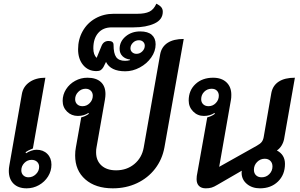

<svg xmlns="http://www.w3.org/2000/svg" viewBox="-20 -1016 1632 1045"><path d="M28 -86Q28 -100 31 -116L99 -504Q106 -545 140.5 -569Q175 -593 227 -593L159 -208Q133 -198 119 -187L122 -182Q134 -190 149.5 -195.5Q165 -201 179 -201Q215 -201 237.5 -178.5Q260 -156 260 -120Q260 -85 241.5 -55.5Q223 -26 192 -8.5Q161 9 125 9Q79 9 53.5 -16.5Q28 -42 28 -86ZM193 -108Q193 -125 181.5 -135.5Q170 -146 152 -146Q129 -146 112.5 -129Q96 -112 96 -89Q96 -72 107 -61.5Q118 -51 135 -51Q158 -51 175.5 -68Q193 -85 193 -108Z M389 -170Q389 -194 393 -214L422 -377Q448 -384 464 -397L461 -401Q437 -385 404 -385Q369 -385 345 -408.5Q321 -432 321 -467Q321 -501 339.5 -530Q358 -559 389 -576Q420 -593 456 -593Q503 -593 528.5 -570Q554 -547 554 -504Q554 -490 551 -473L505 -212Q503 -203 503 -187Q503 -142 532 -115.5Q561 -89 612 -89Q670 -89 711 -123Q752 -157 762 -212L852 -722Q860 -762 892.5 -783Q925 -804 980 -804L875 -214Q863 -148 824 -97.5Q785 -47 725.5 -19Q666 9 594 9Q500 9 444.5 -39.5Q389 -88 389 -170ZM485 -495Q485 -512 474 -522.5Q463 -533 446 -533Q423 -533 406 -516Q389 -499 389 -476Q389 -459 400 -448.5Q411 -438 429 -438Q452 -438 468.5 -455Q485 -472 485 -495Z M557 -679 543 -651Q536 -639 527.5 -634Q519 -629 505 -629Q460 -629 432.5 -662Q405 -695 405 -748Q405 -802 430 -846.5Q455 -891 499.5 -916Q544 -941 599 -941H728Q769 -941 793 -952.5Q817 -964 831 -996Q849 -987 857.5 -977Q866 -967 866 -952Q866 -909 820.5 -888Q775 -867 707 -867H588Q541 -867 514.5 -836.5Q488 -806 488 -753Q488 -718 506 -701L533 -767Q544 -793 571 -793Q598 -793 598 -772Q598 -725 612.5 -705Q627 -685 661 -685Q676 -685 688 -689V-692Q662 -695 646.5 -710.5Q631 -726 631 -750Q631 -790 663.5 -817.5Q696 -845 743 -845Q785 -845 806 -826.5Q827 -808 827 -775Q827 -737 803 -703Q779 -669 740.5 -648.5Q702 -628 662 -628Q582 -628 557 -679ZM768 -767Q768 -780 759 -788.5Q750 -797 736 -797Q717 -797 703.5 -783.5Q690 -770 690 -753Q690 -740 699.5 -731.5Q709 -723 723 -723Q741 -723 754.5 -736.5Q768 -750 768 -767Z M1050 -41Q1050 -52 1051 -58L1108 -377Q1134 -384 1150 -397L1147 -401Q1123 -385 1090 -385Q1055 -385 1031 -409.5Q1007 -434 1007 -469Q1007 -524 1044 -558.5Q1081 -593 1140 -593Q1186 -593 1212.5 -568Q1239 -543 1239 -500Q1239 -482 1237 -473L1173 -108L1378 -223Q1396 -233 1404 -243Q1412 -253 1415 -269L1457 -511Q1465 -551 1497.5 -572Q1530 -593 1585 -593L1526 -258Q1522 -239 1512 -223Q1502 -207 1487 -197Q1531 -174 1531 -124Q1531 -65 1493 -28Q1455 9 1395 9Q1352 9 1323.5 -15Q1295 -39 1295 -76L1296 -87L1163 -10Q1145 1 1131.5 5Q1118 9 1100 9Q1076 9 1063 -4Q1050 -17 1050 -41ZM1171 -495Q1171 -512 1160.5 -522.5Q1150 -533 1132 -533Q1108 -533 1091.5 -516.5Q1075 -500 1075 -476Q1075 -459 1086 -448.5Q1097 -438 1115 -438Q1138 -438 1154.5 -455Q1171 -472 1171 -495ZM1463 -110Q1463 -129 1451.5 -140.5Q1440 -152 1421 -152Q1397 -152 1379.5 -134.5Q1362 -117 1362 -92Q1362 -73 1373.5 -62Q1385 -51 1404 -51Q1429 -51 1446 -68.5Q1463 -86 1463 -110Z"/></svg>

Font: K2D SemiBold
Style: Italic
Weight: 600
Italic angle: -10°
Designer: Katatrad Aksorn Co.,Ltd.
Foundry: Cadson Demak Co.,Ltd.
Version: Version 1.000; ttfautohint (v1.6)